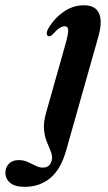

<svg xmlns="http://www.w3.org/2000/svg" viewBox="-150 -468 411 728"><path d="M223.5 -331 100.5 103.5Q80.5 174.5 40.2 207.5Q0 240.5 -56.5 240.5Q-93.5 240.5 -111.5 225.2Q-129.5 210 -129.5 187.5Q-129.5 166 -116 152.5Q-102.5 139 -78.5 139Q-61 139 -45.2 146Q-29.5 153 -15.2 160.2Q-1 167.5 12.5 167.5Q43 167.5 47.5 132.5Q48 118.5 41.2 103Q34.5 87.5 26.8 67.8Q19 48 16.8 21.8Q14.5 -4.5 24.5 -39.5L98.5 -301.5Q109 -339 108.5 -353.8Q108 -368.5 95 -368.5Q86.5 -368.5 75.8 -361.8Q65 -355 49 -337Q41.5 -329.5 35 -330.5Q29 -331 27.5 -339Q26 -347 33 -359.5Q56 -399 91.5 -423.5Q127 -448 168 -448Q212 -448 225.5 -417.5Q239 -387 223.5 -331Z"/></svg>

Font: Fraunces 144pt Soft SemiBold
Style: Italic
Weight: 600
Italic angle: -16°
Version: Version 1.000;[b76b70a41]